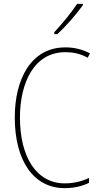

<svg xmlns="http://www.w3.org/2000/svg" viewBox="-20 -971 515 1001"><path d="M412 -944V-951H382C349 -901 308 -852 263 -803V-793H279C322 -832 378 -896 412 -944ZM321 -699C356 -699 397 -693 437 -670L449 -693C408 -714 367 -724 321 -724C139 -724 57 -554 57 -359C57 -133 155 10 318 10C368 10 413 -2 444 -18V-43C416 -30 373 -15 318 -15C169 -15 84 -154 84 -358C84 -537 156 -699 321 -699Z"/></svg>

Font: Noto Sans Gurmukhi Condensed Thin
Style: Regular
Weight: 100
Width: 3
Designer: Jelle Bosma - Monotype Design Team
Foundry: Monotype Imaging Inc.
Version: Version 2.004